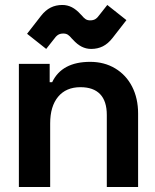

<svg xmlns="http://www.w3.org/2000/svg" viewBox="-20 -753 626 773"><path d="M180 -496V-422H190Q229 -504 343 -504Q400 -504 444 -477.5Q488 -451 512 -404Q536 -357 536 -296V0H410V-290Q410 -346 383 -374Q356 -402 304 -402Q246 -402 214 -363.5Q182 -325 182 -256V0H56V-496ZM145 -689Q163 -712 184 -722.5Q205 -733 231 -733Q251 -733 269 -724Q287 -715 305 -695Q306 -694 307 -693Q308 -692 309 -691Q317 -681 324.5 -676Q332 -671 343 -671Q356 -671 364.5 -676.5Q373 -682 382 -695L412 -733L489 -672L433 -600Q415 -577 394 -566.5Q373 -556 347 -556Q327 -556 309 -565Q291 -574 273 -594Q272 -595 271 -596Q270 -597 269 -598Q261 -608 253.5 -613Q246 -618 235 -618Q222 -618 213.5 -612.5Q205 -607 196 -594L166 -556L89 -617Z"/></svg>

Font: Space Grotesk Variable
Style: Regular
Weight: 400
Designer: Florian Karsten (Space Grotesk), Colophon Foundry (Space Mono)
Foundry: Florian Karsten
Version: Version 1.106